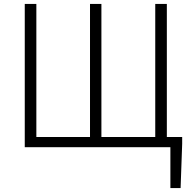

<svg xmlns="http://www.w3.org/2000/svg" viewBox="-20 -749 982 977"><path d="M106 0H847V208H899L907 -17V-52H829V-729H770V-52H496V-729H438V-52H165V-729H106Z"/></svg>

Font: Noto Sans SC Light
Style: Regular
Weight: 300
Designer: Ryoko NISHIZUKA 西塚涼子 (kana, bopomofo & ideographs); Paul D. Hunt (Latin, Greek & Cyrillic); Sandoll Communications 산돌커뮤니
Foundry: Adobe
Version: Version 2.004;hotconv 1.0.118;makeotfexe 2.5.65603